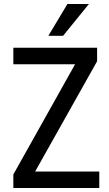

<svg xmlns="http://www.w3.org/2000/svg" viewBox="-20 -945 549 965"><path d="M47 0V-68L377 -657L381 -622H47V-705H468V-637L137 -48L133 -83H479V0ZM223 -765 319 -925H427L297 -765Z"/></svg>

Font: Nunito Sans 10pt Condensed SemiBold
Style: Regular
Weight: 600
Width: 3
Designer: Vernon Adams
Foundry: Vernon Adams
Version: Version 3.101;gftools[0.9.27]